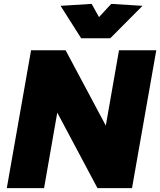

<svg xmlns="http://www.w3.org/2000/svg" viewBox="-20 -969 825 989"><path d="M593 -710H785L660 0H482L275 -389L207 0H15L140 -710H318L525 -322ZM398 -772 292 -939 452 -949 490 -881 553 -949 714 -939 548 -772Z"/></svg>

Font: Livvic Black
Style: Italic
Weight: 900
Italic angle: -10°
Designer: Jacques Le Bailly, Baron von Fonthausen
Version: Version 1.001; ttfautohint (v1.8.2)